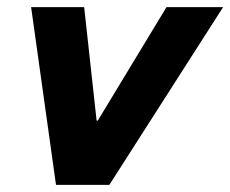

<svg xmlns="http://www.w3.org/2000/svg" viewBox="-20 -520 648 540"><path d="M137.5 0 67.5 -500H216.7L251.7 -180.8H255L448.3 -500H607.5L287.5 0Z"/></svg>

Font: Funnel Sans Light ExtraBold
Style: Italic
Weight: 800
Italic angle: -14.036°
Version: Version 1.000